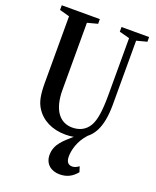

<svg xmlns="http://www.w3.org/2000/svg" viewBox="-181 -866 1002 1232"><g transform="rotate(20 319.5 -250.0)"><path d="M328 10.5C348 10.5 366.5 9 383.5 5.5C331 52.5 277 93 277 167C277 229 322 263 379 263C430.5 263 465.5 243 495.5 206.5L484 170C466 182.5 453.5 188 438.5 188C412 188 396.5 172 396.5 134.5C396.5 97.5 409.5 29 464.5 -30.5C484.5 -46 501 -66 514 -90.5C536.5 -134.5 548.5 -195 548.5 -273V-711L619 -729.5V-761.5H430.5V-729.5L500.5 -711V-325C500.5 -213 490.5 -149 467 -108.5C443 -68 404 -47 353 -47C264.5 -47 212.5 -121 212.5 -253V-711L282.5 -729.5V-761.5H22.5V-729.5L90.5 -711V-257.5C90.5 -175 100 -128.5 123.5 -91.5C163.5 -26.5 236.5 10.5 328 10.5Z"/></g></svg>

Font: Libre Caslon Condensed SemiBold
Style: Regular
Weight: 600
Designer: Pablo Impallari, Rodrigo Fuenzalida, Katja Schimmel, Ertekin Erdin
Foundry: Pablo Impallari, Rodrigo Fuenzalida
Version: Version 2.000;gftools[0.9.33]